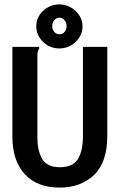

<svg xmlns="http://www.w3.org/2000/svg" viewBox="-20 -835 540 868"><path d="M250 13Q147 13 91.5 -48Q36 -109 36 -218V-623H157V-614Q152 -608 150.5 -600.5Q149 -593 149 -577V-217Q149 -153 171 -116Q193 -79 251 -79Q309 -79 332 -116Q355 -153 355 -220V-623H465V-221Q465 -101 405 -44Q345 13 250 13ZM248 -616Q206 -616 175 -645.5Q144 -675 144 -716Q144 -757 175 -786Q206 -815 248 -815Q290 -815 321.5 -785.5Q353 -756 353 -716Q353 -675 322 -645.5Q291 -616 248 -616ZM249 -680Q262 -680 271.5 -690.5Q281 -701 281 -717Q281 -733 271.5 -744Q262 -755 249 -755Q235 -755 225.5 -744Q216 -733 216 -717Q216 -701 225.5 -690.5Q235 -680 249 -680Z"/></svg>

Font: Ligconsolata
Style: Bold
Weight: 700
Monospace: yes
Designer: Raph Levien, Cyreal, Brenton Simpson
Foundry: Raph Levien, Cyreal, Google
Version: Version 3.001; ttfautohint (v1.8.2.53-6de2)